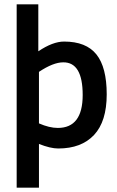

<svg xmlns="http://www.w3.org/2000/svg" viewBox="-20 -675 540 887"><path d="M57 192V-655H157V-438Q224 -483 276 -483Q378 -483 425.5 -423.5Q473 -364 473 -239Q473 -114 414.5 -51.5Q356 11 249 11Q213 11 160 -10V192ZM272 -387Q226 -387 160 -343V-105Q208 -84 247 -84Q362 -84 362 -236Q362 -388 272 -387Z"/></svg>

Font: TypoPRO Lekton
Style: Bold
Weight: 700
Monospace: yes
Designer: Paolo Mazzetti, Luciano Perondi, Raffaele Flato, Elena Papassissa, Emilio Macchia, Michela Povoleri, Tobias Seemiller, R
Version: Version 34.000